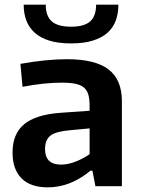

<svg xmlns="http://www.w3.org/2000/svg" viewBox="-20 -802 607 827"><path d="M186 5Q111 5 72.5 -34Q34 -73 34 -145Q34 -225 83.5 -266.5Q133 -308 239 -316L366 -325V-343Q366 -373 361 -392.5Q356 -412 342.5 -424Q329 -436 305.5 -441Q282 -446 245 -446Q210 -446 166 -441.5Q122 -437 77 -428L68 -527Q180 -547 269 -547Q390 -547 447.5 -503Q505 -459 505 -366V0H391L378 -67H370Q283 5 186 5ZM243 -93Q273 -93 306 -106Q339 -119 366 -138V-249L281 -241Q221 -236 197.5 -218Q174 -200 174 -160Q174 -93 243 -93ZM286 -615Q231 -615 192.5 -627Q154 -639 129.5 -661Q105 -683 93.5 -713.5Q82 -744 82 -782H177Q177 -733 203 -710Q229 -687 286 -687Q343 -687 368.5 -710Q394 -733 394 -782H490Q490 -744 478.5 -713Q467 -682 442.5 -660.5Q418 -639 379.5 -627Q341 -615 286 -615Z"/></svg>

Font: Encode Sans Normal
Style: SemiBold
Weight: 600
Designer: Pablo Impallari, Andres Torresi
Foundry: Pablo Impallari, Andres Torresi
Version: Version 1.000; ttfautohint (v1.00) -l 8 -r 50 -G 200 -x 14 -